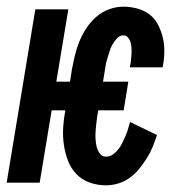

<svg xmlns="http://www.w3.org/2000/svg" viewBox="-36 -548 556 576"><path d="M282 8Q256 8 232.5 -0.5Q209 -9 192.5 -26.5Q176 -44 167.5 -67Q159 -90 155.5 -114.5Q152 -139 153.5 -165Q155 -191 160 -217H119L83 0H-16L70 -520H169L133 -303H174L180 -341Q184 -362 189 -383Q194 -404 202.5 -424.5Q211 -445 223.5 -464Q236 -483 253.5 -498Q271 -513 292 -520.5Q313 -528 334 -528Q355 -528 375.5 -522.5Q396 -517 412 -505Q428 -493 437.5 -475Q447 -457 452 -437Q457 -417 457 -395.5Q457 -374 453 -352L452 -346H354V-349Q356 -358 357 -367Q358 -376 358.5 -385Q359 -394 358.5 -403Q358 -412 356 -420Q354 -428 348.5 -435Q343 -442 334 -442Q323 -442 314.5 -432.5Q306 -423 300.5 -413Q295 -403 292 -392Q289 -381 285.5 -370.5Q282 -360 280.5 -349Q279 -338 277 -327L273 -303H349L335 -217H259L257 -207Q255 -195 253.5 -182.5Q252 -170 251 -158Q250 -146 250.5 -133.5Q251 -121 253.5 -109.5Q256 -98 263 -88Q270 -78 282 -78Q293 -78 302.5 -84.5Q312 -91 319 -100Q326 -109 331 -119.5Q336 -130 340.5 -140Q345 -150 348 -160.5Q351 -171 354 -182L435 -143Q429 -125 422 -107.5Q415 -90 404.5 -73.5Q394 -57 381.5 -41.5Q369 -26 353 -14.5Q337 -3 318.5 2.5Q300 8 282 8Z"/></svg>

Font: Iosevka Curly Semibold
Style: Italic
Weight: 600
Italic angle: -9°
Monospace: yes
Designer: Belleve Invis
Foundry: Belleve Invis
Version: Version 22.1.2; ttfautohint (v1.8.4)